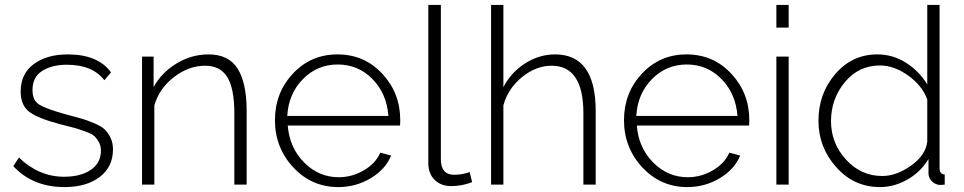

<svg xmlns="http://www.w3.org/2000/svg" viewBox="-20 -750 3918 780"><path d="M242 10Q113 10 34 -75L57 -110Q138 -32 240 -32Q308 -32 349 -60Q390 -88 390 -138Q390 -158 381.5 -173Q373 -188 363.5 -197Q354 -206 327.5 -215.5Q301 -225 284 -230Q267 -235 226 -245Q137 -268 100.5 -294.5Q64 -321 64 -378Q64 -451 117.5 -490Q171 -529 255 -529Q378 -529 431 -456L404 -424Q356 -487 251 -487Q191 -487 151.5 -462Q112 -437 112 -384Q112 -342 139.5 -325Q167 -308 242 -287Q287 -275 310 -268.5Q333 -262 362.5 -249.5Q392 -237 405.5 -224Q419 -211 429 -190.5Q439 -170 439 -143Q439 -72 385 -31Q331 10 242 10Z M982 0H932V-290Q932 -390 903.5 -436.5Q875 -483 813 -483Q747 -483 687 -437Q627 -391 607 -322V0H557V-520H604V-396Q636 -455 697 -492Q758 -529 827 -529Q909 -529 945.5 -471Q982 -413 982 -299Z M1354 10Q1246 10 1171.5 -70Q1097 -150 1097 -262Q1097 -373 1170 -451Q1243 -529 1351 -529Q1460 -529 1533 -450.5Q1606 -372 1606 -262Q1606 -245 1605 -240H1149Q1156 -150 1215.5 -90Q1275 -30 1356 -30Q1410 -30 1458 -58Q1506 -86 1525 -130L1569 -118Q1546 -62 1486 -26Q1426 10 1354 10ZM1147 -279H1558Q1551 -370 1493 -429Q1435 -488 1352 -488Q1269 -488 1210.5 -428.5Q1152 -369 1147 -279Z M1720 -730H1771V-103Q1771 -40 1825 -40Q1857 -40 1888 -51L1898 -10Q1857 6 1813 6Q1771 6 1745.5 -19.5Q1720 -45 1720 -88Z M2400 0H2350V-290Q2350 -483 2221 -483Q2158 -483 2101 -437Q2044 -391 2025 -322V0H1975V-730H2025V-396Q2057 -457 2114 -493Q2171 -529 2235 -529Q2400 -529 2400 -299Z M2772 10Q2664 10 2589.5 -70Q2515 -150 2515 -262Q2515 -373 2588 -451Q2661 -529 2769 -529Q2878 -529 2951 -450.5Q3024 -372 3024 -262Q3024 -245 3023 -240H2567Q2574 -150 2633.5 -90Q2693 -30 2774 -30Q2828 -30 2876 -58Q2924 -86 2943 -130L2987 -118Q2964 -62 2904 -26Q2844 10 2772 10ZM2565 -279H2976Q2969 -370 2911 -429Q2853 -488 2770 -488Q2687 -488 2628.5 -428.5Q2570 -369 2565 -279Z M3134 -638V-730H3184V-638ZM3134 0V-520H3184V0Z M3305 -259Q3305 -370 3373.5 -449.5Q3442 -529 3544 -529Q3608 -529 3661.5 -494.5Q3715 -460 3747 -407V-730H3797V-66Q3797 -42 3818 -41V0Q3799 2 3794 1Q3776 -2 3764 -15.5Q3752 -29 3752 -46V-104Q3721 -52 3667 -21Q3613 10 3555 10Q3449 10 3377 -71Q3305 -152 3305 -259ZM3747 -175V-346Q3726 -403 3669 -443.5Q3612 -484 3555 -484Q3468 -484 3412 -416Q3356 -348 3356 -258Q3356 -168 3417 -101.5Q3478 -35 3564 -35Q3622 -35 3681.5 -77.5Q3741 -120 3747 -175Z"/></svg>

Font: Raleway-v4020 Light
Style: Regular
Weight: 300
Designer: Matt McInerney, Pablo Impallari, Rodrigo Fuenzalida
Foundry: Matt McInerney, Pablo Impallari, Rodrigo Fuenzalida
Version: Version 4.020;PS 004.020;hotconv 1.0.88;makeotf.lib2.5.64775